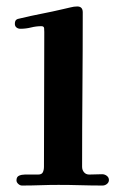

<svg xmlns="http://www.w3.org/2000/svg" viewBox="-20 -576 390 594"><path d="M317 -19Q317 -12 311 -7Q305 -2 297 -2Q263 -2 229 -3Q195 -4 161 -4Q133 -4 105 -3Q77 -2 48 -2Q42 -2 36.5 -7Q31 -12 31 -18Q31 -29 39 -32.5Q47 -36 57 -36H98Q109 -36 112.5 -43Q116 -50 116 -60Q116 -164 116.5 -268.5Q117 -373 117 -477Q117 -482 116.5 -488.5Q116 -495 108 -495Q92 -495 76 -491Q60 -487 43 -487Q36 -487 31 -491Q26 -495 26 -502Q26 -511 30 -514.5Q34 -518 42 -519Q75 -527 108.5 -533.5Q142 -540 176 -548Q186 -550 197.5 -553Q209 -556 219 -556Q236 -556 236 -538Q236 -418 235 -298.5Q234 -179 234 -60Q234 -50 240 -43Q246 -36 256 -36Q266 -36 276 -36.5Q286 -37 296 -37Q304 -37 310.5 -32Q317 -27 317 -19Z"/></svg>

Font: Kaisei Tokumin ExtraBold
Style: Regular
Weight: 800
Designer: Font-Kai, 金井和夫
Foundry: KAZUO KANAI
Version: Version 5.003